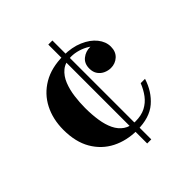

<svg xmlns="http://www.w3.org/2000/svg" viewBox="-178 -673 878 878"><g transform="rotate(-45 261.0 -234.0)"><path d="M283 10Q216 10 162.2 -17.2Q108.5 -44.5 77.2 -98Q46 -151.5 46 -230Q46 -298.5 73.8 -352.8Q101.5 -407 155 -438.5Q208.5 -470 285.5 -470Q341 -470 382.2 -452.2Q423.5 -434.5 446.2 -406Q469 -377.5 469 -345.5Q469 -313 448.8 -294.5Q428.5 -276 400 -276Q383.5 -276 366.8 -283.2Q350 -290.5 339 -305.8Q328 -321 328 -344.5Q328 -377 349.8 -394.2Q371.5 -411.5 400 -411.5Q427 -411.5 447.5 -394.8Q468 -378 468 -345.5H442Q442 -367 429.5 -384.8Q417 -402.5 397 -415.2Q377 -428 353.5 -435Q330 -442 307.5 -442Q269 -442 245.5 -422.5Q222 -403 209.2 -371.2Q196.5 -339.5 191.8 -302.5Q187 -265.5 187 -230Q187 -187 192.8 -149.5Q198.5 -112 212 -84Q225.5 -56 248.8 -40Q272 -24 306.5 -24Q345 -24 371.8 -38Q398.5 -52 416.8 -76.2Q435 -100.5 447 -131H475Q455.5 -68.5 410 -29.2Q364.5 10 283 10ZM273 85V-554.5H299.5V85Z"/></g></svg>

Font: Bodoni Moda SC 9pt SemiBold
Style: Regular
Weight: 600
Designer: Owen Earl
Foundry: indestructible type
Version: Version 2.005